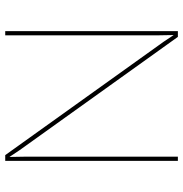

<svg xmlns="http://www.w3.org/2000/svg" viewBox="-3 -697 700 734"><g transform="rotate(-90 347.0 -330.0)"><path d="M595 0H573L140 -605L114 -644L115 -587V0H99V-660H121L554 -55L580 -16L579 -73V-660H595Z"/></g></svg>

Font: Work Sans Hairline
Style: Regular
Weight: 400
Designer: Wei Huang
Foundry: Wei Huang
Version: Version 1.032